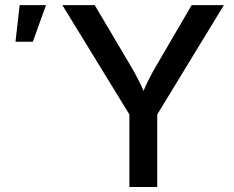

<svg xmlns="http://www.w3.org/2000/svg" viewBox="-20 -748 938 768"><path d="M497.6 0V-290L229.5 -727.5H358.9L496.1 -495.6Q518.6 -458.5 536.1 -423.6Q553.7 -388.7 572.3 -338.4H536.6Q554.7 -389.2 572.3 -424.6Q589.8 -460 611.3 -495.6L746.6 -727.5H875.5L608.9 -290V0ZM42 -581.1 58.6 -727.5H164.1L111.3 -581.1Z"/></svg>

Font: Inter 16pt Medium
Style: Regular
Weight: 500
Version: Version 4.001;git-66647c0bb